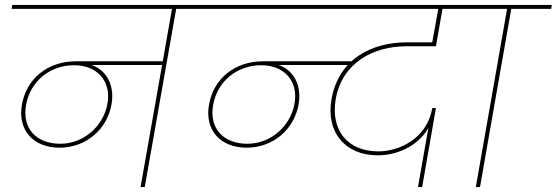

<svg xmlns="http://www.w3.org/2000/svg" viewBox="-20 -760 2262 780"><path d="M222 -160C328 -160 415 -233 433 -336C449 -425 401 -488 336 -500L333 -496H645L648 -511H289C173 -511 87 -440 69 -334C51 -233 114 -160 222 -160ZM225 -176C125 -176 69 -241 86 -334C103 -430 183 -495 281 -495C376 -495 434 -429 416 -336C399 -247 320 -176 225 -176ZM568 0 697 -731H680L551 0ZM857 -724 860 -740H30L27 -724Z M982 -160C1088 -160 1175 -233 1193 -336C1209 -425 1161 -488 1096 -500L1093 -496H1415L1418 -511H1049C933 -511 847 -440 829 -334C811 -233 874 -160 982 -160ZM985 -176C885 -176 829 -241 846 -334C863 -430 943 -495 1041 -495C1136 -495 1194 -429 1176 -336C1159 -247 1080 -176 985 -176ZM1465 -724 1468 -740H790L787 -724ZM1695 0 1751 -321H1736C1714 -193 1597 -145 1517 -145C1392 -145 1322 -231 1344 -358C1370 -505 1497 -572 1630 -572H1751L1779 -732H1762L1736 -588H1632C1491 -588 1356 -521 1327 -358C1303 -224 1381 -129 1515 -129C1608 -129 1691 -180 1723 -246L1722 -250L1678 0ZM1948 -724 1951 -740H1274L1271 -724Z M1930 0 2057 -724H2219L2222 -740H1881L1878 -724H2040L1913 0Z"/></svg>

Font: Poppins Devanagari Thin
Style: Italic
Weight: 100
Italic angle: -10°
Designer: Ninad Kale (Devanagari), Jonny Pinhorn (Latin)
Foundry: Indian Type Foundry
Version: 4.005